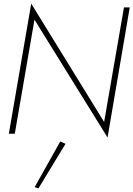

<svg xmlns="http://www.w3.org/2000/svg" viewBox="-20 -741 739 1064"><path d="M314 43 172 296 193 303 343 56ZM667 -700 557 -65 153 -721 29 0H62L171 -632L576 21L699 -700Z"/></svg>

Font: Jost ExtraLight
Style: Italic
Weight: 250
Italic angle: -5°
Version: Version 3.710